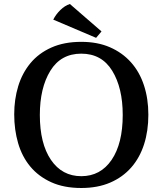

<svg xmlns="http://www.w3.org/2000/svg" viewBox="-20 -924 811 959"><path d="M386 -715Q467 -715 529 -688Q591 -661 634 -613Q677 -565 699 -498Q721 -431 721 -351Q721 -270 699.5 -203Q678 -136 635.5 -87.5Q593 -39 530.5 -12Q468 15 386 15Q299 15 235.5 -14Q172 -43 131 -92.5Q90 -142 70.5 -209Q51 -276 51 -353Q51 -428 71 -493.5Q91 -559 132 -608.5Q173 -658 236.5 -686.5Q300 -715 386 -715ZM386 -656Q284 -656 231.5 -570.5Q179 -485 179 -350Q179 -207 234.5 -125.5Q290 -44 386 -44Q482 -44 537.5 -125.5Q593 -207 593 -350Q593 -485 540.5 -570.5Q488 -656 386 -656ZM246 -826Q259 -852 281.5 -874Q304 -896 329 -904L487 -767L460 -735Z"/></svg>

Font: Volkhov
Style: Regular
Weight: 400
Designer: Cyreal (www.cyreal.org)
Foundry: Cyreal (www.cyreal.org)
Version: Version 1.010